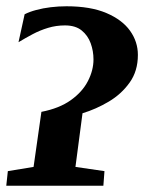

<svg xmlns="http://www.w3.org/2000/svg" viewBox="-27 -592 460 612"><path d="M-7 0 -2 -46.5 80 -60 105 -235.5Q162 -246.5 198.8 -272.8Q235.5 -299 253.2 -333.5Q271 -368 271 -402.5Q271 -429.5 262 -454.2Q253 -479 233.2 -495Q213.5 -511 180 -511Q152 -511 126.2 -503.2Q100.5 -495.5 77 -483Q53.5 -470.5 32 -457.5L51.5 -546.5Q67 -554.5 88.5 -560.2Q110 -566 134.8 -569Q159.5 -572 185 -572Q261.5 -572 312 -550.5Q362.5 -529 387.5 -494Q412.5 -459 412.5 -417Q412.5 -365.5 386.2 -328.8Q360 -292 319.5 -268Q279 -244 236 -231L213.5 -60L306 -46.5L302.5 0Z"/></svg>

Font: Merriweather Light 18pt
Style: Bold Italic
Weight: 700
Italic angle: -7.8°
Version: Version 2.101